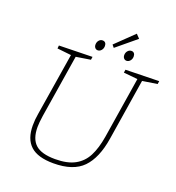

<svg xmlns="http://www.w3.org/2000/svg" viewBox="-161 -1049 1087 1185"><g transform="rotate(20 382.0 -457.0)"><path d="M764 -693 761 -673 664 -658 600 -255Q579 -123 516 -58Q453 7 323 7Q220 7 172 -37Q124 -81 124 -170Q124 -209 131 -248L197 -658L105 -668L107 -688L326 -693L323 -673L228 -658L162 -245Q155 -198 155 -170Q155 -93 194.5 -57Q234 -21 324 -21Q404 -21 453.5 -48Q503 -75 529.5 -126.5Q556 -178 569 -257L633 -659L541 -668L544 -688ZM558 -896 430 -790 416 -807 534 -921ZM317 -771Q317 -787 326.5 -798.5Q336 -810 350 -810Q362 -810 368.5 -802.5Q375 -795 375 -782Q375 -765 365 -753.5Q355 -742 342 -742Q331 -742 324 -750Q317 -758 317 -771ZM506 -771Q506 -787 516 -798.5Q526 -810 540 -810Q551 -810 557.5 -802.5Q564 -795 564 -782Q564 -765 554 -753.5Q544 -742 531 -742Q520 -742 513 -750Q506 -758 506 -771Z"/></g></svg>

Font: Bitter Pro ExtraLight
Style: Italic
Weight: 275
Italic angle: -9°
Designer: Sol Matas, and Bitter project Authors
Foundry: Sol Matas
Version: Version 1.010